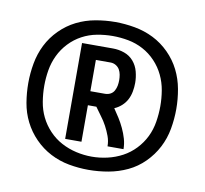

<svg xmlns="http://www.w3.org/2000/svg" viewBox="-59 -951 618 580"><g transform="rotate(10 250.0 -661.0)"><path d="M162 -514V-808H257Q275 -808 292 -802Q309 -796 320.5 -782.5Q332 -769 336.5 -751.5Q341 -734 341 -717Q341 -704 338.5 -690.5Q336 -677 330 -665.5Q324 -654 314 -645Q304 -636 292 -631Q301 -618 309.5 -604.5Q318 -591 325 -576Q332 -561 336.5 -545.5Q341 -530 341 -514H292Q292 -530 286.5 -545Q281 -560 273.5 -574Q266 -588 256.5 -600.5Q247 -613 238 -626H212V-514ZM257 -669Q266 -669 273.5 -673Q281 -677 285 -684.5Q289 -692 290.5 -700Q292 -708 292 -717Q292 -725 290.5 -733.5Q289 -742 285 -749Q281 -756 273.5 -760.5Q266 -765 257 -765H212V-669ZM247 -434Q217 -434 187 -439.5Q157 -445 130 -459Q103 -473 81.5 -495Q60 -517 46.5 -544Q33 -571 28 -601Q23 -631 23 -661Q23 -691 28.5 -721.5Q34 -752 47.5 -779Q61 -806 83 -828Q105 -850 132 -863.5Q159 -877 189.5 -882.5Q220 -888 250 -888Q280 -888 310.5 -882.5Q341 -877 368 -863.5Q395 -850 417 -828Q439 -806 452.5 -779Q466 -752 471.5 -721.5Q477 -691 477 -661Q477 -630 471.5 -599.5Q466 -569 452 -542Q438 -515 416 -493Q394 -471 366.5 -458Q339 -445 308.5 -439.5Q278 -434 247 -434ZM250 -475Q274 -475 298 -480.5Q322 -486 343.5 -497.5Q365 -509 382 -527Q399 -545 409.5 -566.5Q420 -588 424 -612.5Q428 -637 428 -661Q428 -685 424 -709Q420 -733 409.5 -755Q399 -777 382 -795Q365 -813 343.5 -824.5Q322 -836 298 -840.5Q274 -845 250 -845Q226 -845 202 -840.5Q178 -836 156.5 -824.5Q135 -813 118 -795Q101 -777 90.5 -755Q80 -733 76 -709Q72 -685 72 -661Q72 -637 76 -612.5Q80 -588 90.5 -566.5Q101 -545 118 -527Q135 -509 156.5 -497.5Q178 -486 202 -480.5Q226 -475 250 -475Z"/></g></svg>

Font: Zed Sans Semibold
Style: Regular
Weight: 600
Designer: Belleve Invis
Foundry: Belleve Invis
Version: Version 1.0.0; ttfautohint (v1.8.4)